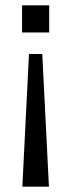

<svg xmlns="http://www.w3.org/2000/svg" viewBox="-20 -522 268 722"><path d="M64 180H164L139 -319H89ZM63 -400H165V-502H63Z"/></svg>

Font: Poppy and Pepper
Style: Regular
Weight: 400
Designer: Thy Ha
Foundry: Thy Ha
Version: Version 0.001;Glyphs 3.2 (3227)